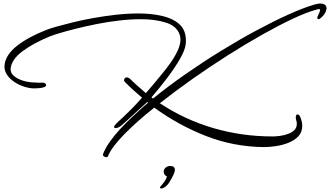

<svg xmlns="http://www.w3.org/2000/svg" viewBox="-20 -614 1889 1099"><path d="M580 284Q575 282 571.5 278Q568 274 569 270Q582 235 608.5 197.5Q635 160 668 124.5Q701 89 735 57Q769 25 797 0Q805 -7 812.5 -13.5Q820 -20 828 -26L823 -30Q799 -9 769 19Q739 47 713 70.5Q687 94 674 105Q668 111 660 114Q655 117 650 118Q645 119 641 119Q633 119 633 113Q633 105 655 84Q661 79 683.5 58Q706 37 736 6.5Q766 -24 793 -55Q768 -76 743 -98.5Q718 -121 695 -145Q690 -150 690 -155Q690 -162 696 -168Q701 -171 706 -171Q714 -171 724 -163Q746 -141 769 -121Q792 -101 815 -81Q828 -96 839 -109Q850 -122 857 -130Q875 -153 901.5 -184Q928 -215 953 -250Q979 -286 996 -322Q1013 -358 1013 -389Q1013 -397 1011.5 -403.5Q1010 -410 1008 -417Q991 -465 930 -484.5Q869 -504 786 -504Q727 -504 662 -496.5Q597 -489 534.5 -476.5Q472 -464 417.5 -450.5Q363 -437 323.5 -425Q284 -413 266 -406Q169 -366 108 -320Q47 -274 41 -223Q38 -198 59.5 -179.5Q81 -161 114 -151.5Q147 -142 177 -142Q180 -142 193.5 -141Q207 -140 220 -141H223Q236 -141 241 -134Q244 -131 244 -127Q244 -119 232 -115Q221 -111 206 -109.5Q191 -108 177 -108Q149 -108 118 -118Q87 -128 60.5 -146Q34 -164 18.5 -188.5Q3 -213 6 -241Q12 -300 76.5 -351Q141 -402 246 -443Q263 -450 301.5 -461Q340 -472 394.5 -485.5Q449 -499 513 -510.5Q577 -522 643.5 -529.5Q710 -537 773 -537Q846 -537 907.5 -523Q969 -509 1006.5 -475.5Q1044 -442 1044 -382Q1044 -378 1044 -372.5Q1044 -367 1043 -362Q1040 -329 1010.5 -277.5Q981 -226 937.5 -168.5Q894 -111 847 -57L856 -50Q942 -120 1041 -189Q1140 -258 1243 -321.5Q1346 -385 1444.5 -438Q1543 -491 1629 -530Q1715 -569 1780 -588Q1789 -590 1797.5 -592Q1806 -594 1814 -594Q1828 -594 1838.5 -587.5Q1849 -581 1849 -567Q1849 -560 1845.5 -550Q1842 -540 1834 -529Q1830 -524 1823.5 -517.5Q1817 -511 1811 -507Q1802 -501 1798 -507Q1796 -509 1796 -512Q1796 -517 1800 -524Q1807 -538 1809.5 -545.5Q1812 -553 1812 -557Q1812 -562 1807 -562Q1803 -562 1798.5 -561Q1794 -560 1788 -558Q1733 -543 1653.5 -505.5Q1574 -468 1479 -414.5Q1384 -361 1282.5 -296.5Q1181 -232 1081.5 -162Q982 -92 895 -23Q1037 71 1200.5 119Q1364 167 1541 167Q1558 167 1581.5 164Q1605 161 1627.5 153Q1650 145 1664.5 131Q1679 117 1679 95Q1679 83 1675 72Q1674 68 1673.5 64.5Q1673 61 1673 58Q1673 47 1678 43Q1680 41 1683 41Q1694 41 1700 59Q1710 83 1710 106Q1710 143 1687.5 166.5Q1665 190 1630.5 203.5Q1596 217 1558.5 222.5Q1521 228 1491 228Q1316 226 1158 164Q1000 102 863 2Q760 84 689 157Q618 230 598 280Q594 289 580 284ZM903 465Q896 465 896 459Q896 455 905 446Q910 441 920.5 426.5Q931 412 936 396Q929 394 923 386.5Q917 379 917 369Q917 355 928 345.5Q939 336 955 336Q981 336 981 358Q981 370 973 386Q964 406 949 430Q934 454 912 463Q907 465 903 465Z"/></svg>

Font: WindSong Medium
Style: Regular
Weight: 500
Designer: Robert E. Leuschke
Foundry: Robert E. Leuschke
Version: Version 1.010; ttfautohint (v1.8.3)